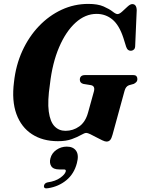

<svg xmlns="http://www.w3.org/2000/svg" viewBox="-20 -732 742 1009"><path d="M444 -711.5Q494 -711.5 524.5 -698Q555 -684.5 571.8 -671.2Q588.5 -658 597.5 -658Q607.5 -658 621.8 -671Q636 -684 650.2 -697.2Q664.5 -710.5 675 -710.5Q697.5 -710.5 698.5 -678.5L690.5 -493.5Q690.5 -479 684.8 -472.8Q679 -466.5 670.5 -465.5Q650.5 -463.5 643 -486L628.5 -532.5Q606.5 -600 570.8 -629.5Q535 -659 487.5 -659Q428 -659 377 -612.8Q326 -566.5 290.5 -483.5Q255 -400.5 242.5 -290Q229 -200 236.2 -146.2Q243.5 -92.5 266.5 -68.5Q289.5 -44.5 324 -44.5Q364.5 -44.5 396.8 -67.8Q429 -91 442.5 -139.5L473.5 -251.5Q481 -280 458 -284.5L418 -291Q399.5 -296 399.5 -313.5Q400 -337.5 427.5 -337.5H678.5Q692.5 -337.5 697.2 -331.5Q702 -325.5 702 -316Q702 -307 696.2 -300.8Q690.5 -294.5 682.5 -291L657.5 -284Q640.5 -277.5 634.5 -254.5L571.5 -24.5Q566 -4 558.8 4Q551.5 12 539.5 12Q531.5 12 516.8 5Q502 -2 485.2 -11Q468.5 -20 454.5 -26.8Q440.5 -33.5 433.5 -33.5Q424.5 -33.5 406 -22.8Q387.5 -12 357.5 -1Q327.5 10 284.5 10Q204.5 10 148 -26.8Q91.5 -63.5 66.2 -133Q41 -202.5 53.5 -300.5Q63 -389 97.2 -464Q131.5 -539 184.5 -594.5Q237.5 -650 303.8 -680.8Q370 -711.5 444 -711.5ZM292 158.5Q260.5 158.5 249.5 141.5Q238.5 124.5 245 100Q252 72.5 276.5 55.5Q301 38.5 331 38.5Q365 38.5 380.2 60.8Q395.5 83 384 125.5Q369.5 181.5 328.8 215Q288 248.5 233 257Q209.5 261.5 211 245Q211.5 239 216 233.8Q220.5 228.5 229.5 226.5Q271.5 220.5 296.5 202.5Q321.5 184.5 325.5 169Q328 158.5 316.5 158.5Z"/></svg>

Font: Fraunces 144pt S050
Style: Bold Italic
Weight: 700
Italic angle: -16°
Version: Version 1.000; ttfautohint (v1.8.3)